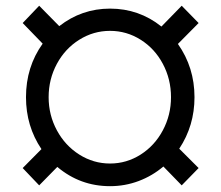

<svg xmlns="http://www.w3.org/2000/svg" viewBox="-20 -632 763 662"><path d="M650.6 -296.9Q650.6 -198.5 598 -119.3L664.8 -52.6L606.5 7.1L543.3 -57.9Q505.3 -25.6 458.1 -7.8Q410.9 9.9 359.4 9.9Q256.4 9.9 177.6 -56.5L115.1 7.1L58.2 -52.6L122.9 -117.9Q69.6 -197.1 69.6 -296.9Q69.6 -401.3 127.1 -481.5L58.2 -552.6L115.1 -612.2L184.3 -541.9Q261.7 -602.3 359.4 -602.3Q459.2 -602.3 536.6 -540.5L606.5 -612.2L664.8 -552.6L593.4 -480.5Q650.6 -399.5 650.6 -296.9ZM569.6 -296.9Q569.6 -359 541.5 -411.8Q513.5 -464.5 465 -495Q416.5 -525.6 359.4 -525.6Q302.2 -525.6 253.4 -495Q204.5 -464.5 176.1 -411.8Q147.7 -359 147.7 -296.9Q147.7 -235.4 176.1 -182.7Q204.5 -130 253.4 -99.1Q302.2 -68.2 359.4 -68.2Q416.5 -68.2 465 -99.1Q513.5 -130 541.5 -182.7Q569.6 -235.4 569.6 -296.9Z"/></svg>

Font: TID UI
Style: Regular
Weight: 400
Designer: The TID Project Authors
Foundry: Bakken & Bæck
Version: Version 1.001;hotconv 1.0.109;makeotfexe 2.5.65596